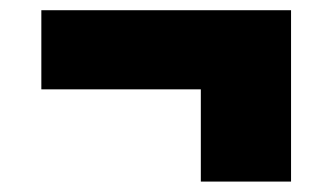

<svg xmlns="http://www.w3.org/2000/svg" viewBox="-20 -427 644 372"><path d="M543.9 -407.2V-75.2H369.1V-253.9H60.1V-407.2Z"/></svg>

Font: Work Sans Black
Style: Regular
Weight: 900
Designer: Wei Huang
Foundry: Wei Huang
Version: Version 2.012